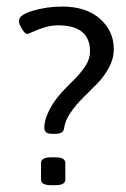

<svg xmlns="http://www.w3.org/2000/svg" viewBox="-20 -554 377 576"><path d="M135.6 -152.6Q113 -152.6 113 -170.4Q113 -196.2 130 -227.9Q147 -259.6 178 -290.5Q197 -309.2 206.5 -319.1Q216 -329 227.9 -344.2Q239.8 -359.5 244.9 -372.8Q250.1 -386 250.1 -399.5Q250.1 -478 154.2 -478Q133.2 -478 112.6 -471.5Q92 -464.9 78.5 -458.6Q65 -452.2 61 -452.2Q55.1 -452.2 45.8 -467.5Q36.5 -482.8 36.5 -491.1Q36.5 -509.3 78.7 -521.8Q120.9 -534.3 166.5 -534.3Q239 -534.3 280.2 -497.4Q321.4 -460.6 321.4 -406.7Q321.4 -378.5 307.2 -351.8Q292.9 -325 271.9 -303.4Q250.9 -281.8 229.7 -261.2Q208.5 -240.6 191.8 -216.2Q175.2 -191.8 172 -168.1Q169.6 -152.6 147 -152.6ZM133.2 1.6Q103.1 1.6 103.1 -15.5V-65Q103.1 -82 133.2 -82H146.3Q176 -82 176 -65V-15.5Q176 1.6 146.3 1.6Z"/></svg>

Font: Jaldi
Style: Regular
Weight: 400
Designer: Pablo Cosgaya and Nicolas Silva
Foundry: Omnibus-Type
Version: Version 1.001;PS 001.001;hotconv 1.0.70;makeotf.lib2.5.58329